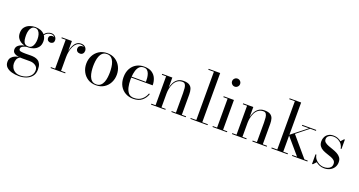

<svg xmlns="http://www.w3.org/2000/svg" viewBox="-51 -1601 5049 2702"><g transform="rotate(20 2473.5 -250.0)"><path d="M66.5 -72.5Q66.5 -112.5 99.5 -137.2Q132.5 -162 182 -171.5Q150 -179.5 122 -197.5Q94 -215.5 76.8 -245Q59.5 -274.5 59.5 -317.5Q59.5 -372.5 87.2 -406Q115 -439.5 156.5 -454.5Q198 -469.5 238.5 -469.5Q277 -469.5 315.8 -456Q354.5 -442.5 380.5 -412Q402 -442 430.2 -453.5Q458.5 -465 480 -465Q516.5 -465 539 -441.5Q561.5 -418 561.5 -389.5Q561.5 -357.5 544.2 -346Q527 -334.5 508.5 -334.5Q489.5 -334.5 473.8 -347.5Q458 -360.5 458 -385Q458 -410 474.2 -420.8Q490.5 -431.5 508.5 -431.5Q523 -431.5 536 -425.5Q527.5 -437 513.8 -444.5Q500 -452 481 -452Q460 -452 434.2 -441.2Q408.5 -430.5 388 -402Q399.5 -385.5 406 -364.5Q412.5 -343.5 412.5 -317.5Q412.5 -262 385.8 -228.5Q359 -195 319 -179.8Q279 -164.5 238.5 -164.5Q229.5 -164.5 220.5 -165.5Q190.5 -161 162.8 -146Q135 -131 135 -106Q135 -80 162.8 -74.8Q190.5 -69.5 231.5 -69.5Q257.5 -69.5 275.5 -70Q293.5 -70.5 314.5 -70.5Q343 -70.5 371.5 -65.5Q400 -60.5 423.8 -45Q447.5 -29.5 461.8 0.8Q476 31 476 82Q476 144 444.2 183.2Q412.5 222.5 361.8 241.2Q311 260 254 260Q195 260 145 246Q95 232 64.8 202.2Q34.5 172.5 34.5 125Q34.5 83.5 56.5 58Q78.5 32.5 108.8 20.5Q139 8.5 163 6Q118 0 92.2 -18.8Q66.5 -37.5 66.5 -72.5ZM152.5 -317.5Q152.5 -280.5 157.5 -248.8Q162.5 -217 180.8 -197.5Q199 -178 238.5 -178Q268 -178 287 -197.5Q306 -217 315 -248.8Q324 -280.5 324 -317.5Q324 -354.5 315 -386Q306 -417.5 287 -436.8Q268 -456 238.5 -456Q209 -456 190 -436.8Q171 -417.5 161.8 -386Q152.5 -354.5 152.5 -317.5ZM127.5 114.5Q127.5 146 142.8 176Q158 206 189 225.5Q220 245 267 245Q318 245 359.5 227.5Q401 210 425.2 178.2Q449.5 146.5 449.5 103Q449.5 58 413.2 33.5Q377 9 328.5 9H215Q197 9 181.5 8Q150 26 138.8 52.5Q127.5 79 127.5 114.5Z M635.5 -13.5H699V-446.5H635.5V-460H787.5V-309Q795.5 -352.5 812.5 -389.2Q829.5 -426 856.8 -448Q884 -470 922.5 -470Q964.5 -470 987.5 -446.8Q1010.5 -423.5 1010.5 -393Q1010.5 -367.5 995.2 -349.8Q980 -332 953.5 -332Q926 -332 910.2 -347Q894.5 -362 894.5 -384.5Q894.5 -413 913 -427.2Q931.5 -441.5 953 -441.5Q964.5 -441.5 974.5 -438Q953 -456 921.5 -456Q888 -456 863 -435.5Q838 -415 821 -380.2Q804 -345.5 795.8 -303.2Q787.5 -261 787.5 -217.5V-13.5H854.5V0H635.5Z M1086 -230Q1086 -295 1114 -349.5Q1142 -404 1193.5 -437Q1245 -470 1315.5 -470Q1386 -470 1437.2 -437Q1488.5 -404 1516.2 -349.5Q1544 -295 1544 -230Q1544 -165 1516.2 -110.5Q1488.5 -56 1437.2 -23Q1386 10 1315.5 10Q1245 10 1193.5 -23Q1142 -56 1114 -110.5Q1086 -165 1086 -230ZM1189.5 -230Q1189.5 -195 1194.2 -155.5Q1199 -116 1212 -81.5Q1225 -47 1250 -25.2Q1275 -3.5 1315.5 -3.5Q1356 -3.5 1380.8 -25.2Q1405.5 -47 1418.8 -81.5Q1432 -116 1436.5 -155.5Q1441 -195 1441 -230Q1441 -265.5 1436.5 -304.8Q1432 -344 1418.8 -378.5Q1405.5 -413 1380.8 -434.8Q1356 -456.5 1315.5 -456.5Q1275 -456.5 1250 -434.8Q1225 -413 1212 -378.5Q1199 -344 1194.2 -304.8Q1189.5 -265.5 1189.5 -230Z M2074 -135Q2054.5 -72.5 2005 -31.2Q1955.5 10 1873 10Q1809 10 1757 -18.8Q1705 -47.5 1674.5 -101.2Q1644 -155 1644 -230Q1644 -305 1673.2 -358.8Q1702.5 -412.5 1753 -441.2Q1803.5 -470 1868 -470Q1941.5 -470 1985.5 -440.8Q2029.5 -411.5 2049.2 -364.2Q2069 -317 2069 -262.5H1748.5Q1747.5 -247 1747.5 -230Q1747.5 -173 1758.5 -121.5Q1769.5 -70 1797.8 -37.5Q1826 -5 1879 -5Q1950 -5 1995 -42.2Q2040 -79.5 2059 -135ZM1868 -456.5Q1826.5 -456.5 1801.5 -431.5Q1776.5 -406.5 1764.5 -365.2Q1752.5 -324 1749 -276H1963Q1963.5 -302.5 1960.5 -333.5Q1957.5 -364.5 1948 -392.5Q1938.5 -420.5 1919.5 -438.5Q1900.5 -456.5 1868 -456.5Z M2139.5 -13.5H2203V-446.5H2139.5V-460H2291.5V-308Q2299.5 -348 2318.8 -385Q2338 -422 2371.8 -446Q2405.5 -470 2458 -470Q2516.5 -470 2546.2 -450.2Q2576 -430.5 2586.2 -396.5Q2596.5 -362.5 2596.5 -319V-13.5H2660V0H2444.5V-13.5H2508V-305.5Q2508 -347.5 2504.2 -380.8Q2500.5 -414 2487.5 -433.2Q2474.5 -452.5 2447 -452.5Q2402 -452.5 2371.8 -429.5Q2341.5 -406.5 2324 -370.8Q2306.5 -335 2299 -295.8Q2291.5 -256.5 2291.5 -224V-13.5H2354.5V0H2139.5Z M2729.5 -13.5H2813V-736.5H2729.5V-750H2902.5V-13.5H2986V0H2729.5Z M3099 -700Q3099 -725 3116.8 -742.5Q3134.5 -760 3159 -760Q3184 -760 3201.5 -742.5Q3219 -725 3219 -700Q3219 -675.5 3201.5 -657.8Q3184 -640 3159 -640Q3134.5 -640 3116.8 -657.8Q3099 -675.5 3099 -700ZM3060.5 -13.5H3124V-446.5H3060.5V-460H3214V-13.5H3277V0H3060.5Z M3352 -13.5H3415.5V-446.5H3352V-460H3504V-308Q3512 -348 3531.2 -385Q3550.5 -422 3584.2 -446Q3618 -470 3670.5 -470Q3729 -470 3758.8 -450.2Q3788.5 -430.5 3798.8 -396.5Q3809 -362.5 3809 -319V-13.5H3872.5V0H3657V-13.5H3720.5V-305.5Q3720.5 -347.5 3716.8 -380.8Q3713 -414 3700 -433.2Q3687 -452.5 3659.5 -452.5Q3614.5 -452.5 3584.2 -429.5Q3554 -406.5 3536.5 -370.8Q3519 -335 3511.5 -295.8Q3504 -256.5 3504 -224V-13.5H3567V0H3352Z M3942 -13.5H4025.5V-736.5H3942V-750H4115V-267L4342.5 -446.5H4237.5V-460H4447V-446.5H4361L4184 -305L4432 -13.5H4481.5V0H4251V-13.5H4321.5L4115 -255V-13.5H4185.5V0H3942Z M4566.5 10H4554.5V-134H4568Q4572 -98.5 4594.8 -69.2Q4617.5 -40 4652 -22.5Q4686.5 -5 4726 -5Q4754.5 -5 4780.5 -13.8Q4806.5 -22.5 4823.2 -42Q4840 -61.5 4840 -93Q4840 -124.5 4820.2 -142.8Q4800.5 -161 4769.5 -172.8Q4738.5 -184.5 4703.8 -195.5Q4669 -206.5 4638 -222.5Q4607 -238.5 4587.5 -265.8Q4568 -293 4568 -337.5Q4568 -369.5 4582.5 -399.8Q4597 -430 4627.5 -449.5Q4658 -469 4705.5 -469Q4740 -469 4769.2 -457.5Q4798.5 -446 4820.5 -427L4860 -470H4872V-330H4858.5Q4856.5 -360.5 4836.8 -389Q4817 -417.5 4783.2 -436.2Q4749.5 -455 4706.5 -455Q4668 -455 4641 -436Q4614 -417 4614 -383.5Q4614 -355 4634.8 -337.5Q4655.5 -320 4688 -307.8Q4720.5 -295.5 4757 -283.2Q4793.5 -271 4826 -253.8Q4858.5 -236.5 4879 -209.5Q4899.5 -182.5 4899.5 -139.5Q4899.5 -95 4877.5 -61.2Q4855.5 -27.5 4818 -8.8Q4780.5 10 4733 10Q4697.5 10 4665.2 -2.2Q4633 -14.5 4609 -35.5Z"/></g></svg>

Font: Bodoni* 16
Style: Regular
Weight: 400
Version: Version 2.2